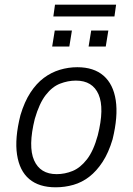

<svg xmlns="http://www.w3.org/2000/svg" viewBox="-20 -789 564 817"><path d="M217 8Q146 8 104.5 -27Q63 -62 52.5 -131Q42 -200 67 -299Q84 -356 109.5 -395Q135 -434 166.5 -457.5Q198 -481 234.5 -492Q271 -503 309 -503Q379 -503 420.5 -467Q462 -431 472.5 -362.5Q483 -294 459 -196Q442 -139 416.5 -100Q391 -61 360 -37Q329 -13 292.5 -2.5Q256 8 217 8ZM221 -48Q256 -48 289 -61.5Q322 -75 350 -111Q378 -147 396 -213Q425 -328 399.5 -387Q374 -446 303 -446Q269 -446 235.5 -433Q202 -420 174.5 -384.5Q147 -349 128 -283Q99 -166 125 -107Q151 -48 221 -48ZM207 -719 214 -769H474L467 -719ZM202 -591 213 -659H286L275 -591ZM357 -591 368 -659H441L430 -591Z"/></svg>

Font: Nunito Sans 7pt Condensed Light
Style: Italic
Weight: 300
Width: 3
Italic angle: -9°
Designer: Vernon Adams
Foundry: Vernon Adams
Version: Version 3.101;gftools[0.9.27]